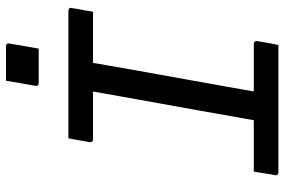

<svg xmlns="http://www.w3.org/2000/svg" viewBox="-174 -774 948 640"><g transform="rotate(-90 300.0 -454.0)"><path d="M351 -908Q365 -908 379.5 -908Q394 -908 408.5 -908Q423 -908 437.5 -908Q452 -908 466 -908Q471 -908 473.5 -905Q476 -902 475 -897L458 -799Q444 -799 429.5 -799Q415 -799 400 -799Q385 -799 370.5 -799Q356 -799 343 -799Q338 -799 335.5 -802Q333 -805 334 -810ZM309 -47H210L218 -71Q220 -87 223.5 -106Q227 -125 230 -142Q241 -206 252.5 -269.5Q264 -333 275.5 -397Q287 -461 298.5 -525Q310 -589 321 -653H421L412 -629Q410 -616 407.5 -600Q405 -584 402 -570Q391 -504 379 -439Q367 -374 355.5 -308.5Q344 -243 332 -177.5Q320 -112 309 -47ZM470 0H45Q43 0 41 -1Q39 -2 37.5 -3.5Q36 -5 36 -7Q36 -9 36 -11Q39 -24 40.5 -35.5Q42 -47 44 -58Q46 -69 48 -82H474Q477 -82 479 -80.5Q481 -79 482.5 -76.5Q484 -74 483 -71Q481 -59 479 -47.5Q477 -36 475 -24.5Q473 -13 470 0ZM159 -700H584Q589 -700 592 -697Q595 -694 593 -689Q592 -680 590.5 -671Q589 -662 587 -653.5Q585 -645 584 -636.5Q583 -628 581 -618H155Q150 -618 148 -621.5Q146 -625 146 -629Q148 -639 149.5 -647.5Q151 -656 152.5 -664.5Q154 -673 155.5 -682Q157 -691 159 -700Z"/></g></svg>

Font: Rec Mono Linear
Style: Italic
Weight: 400
Italic angle: -10°
Monospace: yes
Version: Version 1.085; ttfautohint (v1.8.4.7-5d5b)